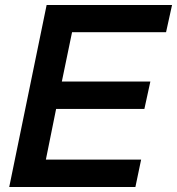

<svg xmlns="http://www.w3.org/2000/svg" viewBox="-20 -750 710 770"><path d="M670 -730H167L17 0H523L546 -110H164L205 -313H559L583 -423H228L269 -621H646Z"/></svg>

Font: Nacelle SemiBold
Style: Italic
Weight: 600
Italic angle: -12°
Designer: Sora Sagano
Foundry: Sora Sagano
Version: Version 1.000;FEAKit 1.0